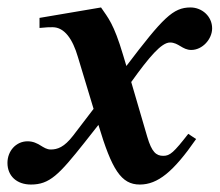

<svg xmlns="http://www.w3.org/2000/svg" viewBox="-58 -482 589 515"><path d="M272 -335C247 -419 232 -434 213 -462L48 -434V-407C67 -409 74 -409 83 -409C115 -409 137 -377 151 -329L193 -190L138 -118C114 -87 96 -81 78 -81C57 -81 46 -103 16 -103C-15 -103 -38 -77 -38 -45C-38 -10 -13 13 25 13C75 13 100 -13 169 -100L206 -147C242 -27 267 13 317 13C365 13 407 -21 468 -109L447 -123C408 -73 398 -64 380 -64C361 -64 349 -74 337 -115L294 -262C342 -329 375 -368 398 -368C421 -368 431 -348 455 -348C485 -348 511 -377 511 -406C511 -438 484 -462 453 -462C406 -462 379 -434 281 -305Z"/></svg>

Font: XITS
Style: Bold Italic
Weight: 700
Italic angle: -16.33°
Designer: MicroPress Inc., with final additions and corrections provided by Coen Hoffman, Elsevier (retired)
Version: Version 1.105